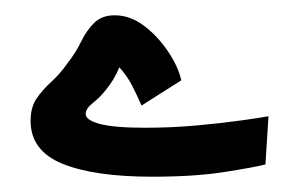

<svg xmlns="http://www.w3.org/2000/svg" viewBox="-20 -224 391 251"><path d="M179 7Q103 7 61.5 -10Q20 -27 20 -66Q20 -84 28 -95.5Q36 -107 47.5 -117.5Q59 -128 68 -141Q79 -155 86 -169.5Q93 -184 103 -194Q113 -204 130 -204Q150 -204 168 -190.5Q186 -177 199.5 -157Q213 -137 217 -119L165 -86Q159 -100 152.5 -112.5Q146 -125 136 -136Q129 -119 118 -106Q111 -97 101.5 -89.5Q92 -82 92 -75Q92 -67 110.5 -62Q129 -57 170 -57Q204 -57 237 -60Q270 -63 295 -66.5Q320 -70 331 -72L327 -9Q311 -5 272.5 1Q234 7 179 7Z"/></svg>

Font: Noto IKEA Arabic
Style: Bold
Weight: 700
Designer: Monotype Design Team
Foundry: Monotype Imaging Inc.
Version: Version 1.200